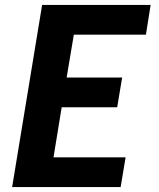

<svg xmlns="http://www.w3.org/2000/svg" viewBox="-20 -755 640 775"><path d="M29 0 150 -735H588L569 -615H278L249 -442H473L453 -322H229L196 -120H487L467 0Z"/></svg>

Font: Iosevka Heavy Extended Oblique
Style: Regular
Weight: 900
Width: 7
Italic angle: -9°
Monospace: yes
Designer: Belleve Invis
Foundry: Belleve Invis
Version: Version 32.5.0; ttfautohint (v1.8.4)